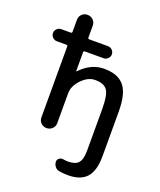

<svg xmlns="http://www.w3.org/2000/svg" viewBox="-174 -857 998 1195"><g transform="rotate(20 325.5 -260.0)"><path d="M72 -530Q56 -530 44 -542Q32 -554 32 -570Q32 -586 44 -598Q56 -610 72 -610H135Q144 -610 144 -619V-698Q144 -720 159 -735Q174 -750 196 -750Q218 -750 233.5 -735Q249 -720 249 -698V-619Q249 -610 258 -610H382Q398 -610 410 -598Q422 -586 422 -570Q422 -554 410 -542Q398 -530 382 -530H258Q249 -530 249 -521V-396Q249 -395 250 -395Q251 -395 252 -396Q322 -470 409 -470Q500 -470 542 -419.5Q584 -369 584 -250V45Q584 142 544.5 186Q505 230 423 230Q386 230 362 225Q345 222 334 207.5Q323 193 323 175Q323 161 335.5 152.5Q348 144 362 147Q378 150 393 150Q442 150 462 126.5Q482 103 482 45V-230Q482 -323 460 -354Q438 -385 379 -385Q333 -385 291 -341.5Q249 -298 249 -250V-52Q249 -30 233.5 -15Q218 0 196 0Q174 0 159 -15Q144 -30 144 -52V-521Q144 -530 135 -530Z"/></g></svg>

Font: Rounded Mplus 1c Medium
Style: Regular
Weight: 500
Version: Version 1.059.20150529